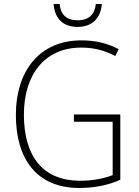

<svg xmlns="http://www.w3.org/2000/svg" viewBox="-20 -926 690 956"><path d="M487 -906H457C452 -855 423 -825 367 -825C311 -825 281 -854 277 -906H247C252 -832 296 -792 366 -792C438 -792 481 -834 487 -906ZM348 -356V-320H541V-54C497 -37 442 -26 379 -26C198 -26 99 -142 99 -356C99 -552 201 -689 384 -689C440 -689 497 -678 554 -647L571 -681C513 -712 452 -725 385 -725C176 -725 59 -571 59 -355C59 -131 165 10 375 10C446 10 518 -3 579 -31V-356Z"/></svg>

Font: Noto Sans Thai Looped SemiCondensed ExtraLight
Style: Regular
Weight: 200
Width: 4
Designer: Sasikarn Vongin, Ben Mitchell
Foundry: The Fontpad Ltd
Version: Version 1.001